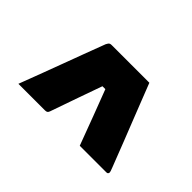

<svg xmlns="http://www.w3.org/2000/svg" viewBox="-153 -753 905 905"><g transform="rotate(-45 300.0 -300.0)"><path d="M522 -167Q479 -150 430 -131Q381 -112 332 -92.5Q283 -73 239.5 -56Q196 -39 163.5 -26.5Q131 -14 116 -8Q104 -3 98.5 -1.5Q93 0 90 0Q88 0 86 -1Q84 -2 82.5 -3.5Q81 -5 80.5 -7Q80 -9 80 -12Q80 -56 80 -100Q80 -144 80 -189Q117 -203 153.5 -216.5Q190 -230 227 -244Q264 -258 300.5 -272Q337 -286 374 -300L354 -255V-342L376 -304Q341 -316 305.5 -329Q270 -342 235 -354Q200 -366 165 -378.5Q130 -391 95 -403Q87 -406 84.5 -410.5Q82 -415 82 -423Q82 -467 82 -511Q82 -555 82 -600Q135 -580 187.5 -560Q240 -540 293 -520.5Q346 -501 399 -481Q452 -461 505 -441Q511 -438 515 -435Q519 -432 520.5 -428Q522 -424 522 -418Q522 -355 522 -292.5Q522 -230 522 -167Z"/></g></svg>

Font: Recursive Monospace Black
Style: Regular
Weight: 900
Version: Version 1.047